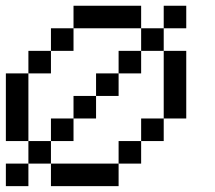

<svg xmlns="http://www.w3.org/2000/svg" viewBox="-20 -635 732 655"><path d="M0 0V-76.9H76.9V0ZM153.8 0V-76.9H384.6V0ZM76.9 -76.9V-153.8H153.8V-76.9ZM384.6 -76.9V-153.8H461.5V-76.9ZM153.8 -153.8V-230.8H230.8V-153.8ZM461.5 -153.8V-230.8H538.5V-153.8ZM230.8 -230.8V-307.7H307.7V-230.8ZM0 -153.8V-384.6H76.9V-153.8ZM307.7 -307.7V-384.6H384.6V-307.7ZM76.9 -384.6V-461.5H153.8V-384.6ZM384.6 -384.6V-461.5H461.5V-384.6ZM538.5 -230.8V-461.5H615.4V-230.8ZM153.8 -461.5V-538.5H230.8V-461.5ZM461.5 -461.5V-538.5H538.5V-461.5ZM230.8 -538.5V-615.4H461.5V-538.5ZM538.5 -538.5V-615.4H615.4V-538.5ZM230.8 -538.5V-461.5ZM230.8 -538.5V-615.4Z"/></svg>

Font: Mintsoda - Lime Green 13x16
Style: Regular
Weight: 400
Designer: Mintsoda-15
Version: Version 1.0